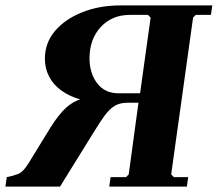

<svg xmlns="http://www.w3.org/2000/svg" viewBox="-51 -690 805 710"><path d="M353 0 358 -35H415L425 -45L461 -310H342Q289 -310 247 -322Q205 -334 175.5 -355.5Q146 -377 130.5 -407Q115 -437 115 -473Q115 -531 152 -575Q189 -619 252.5 -644.5Q316 -670 395 -670H734L729 -635H673L663 -625L582 -45L592 -35H645L640 0ZM-31 0 -26 -35Q-4 -39 15.5 -46.5Q35 -54 55 -87L136 -219Q165 -265 191.5 -290Q218 -315 253 -325Q288 -335 341 -335H423L420 -310Q392 -310 373 -298.5Q354 -287 336 -262.5Q318 -238 293 -197L171 0ZM388 -345H467L506 -625L496 -635H430Q363 -635 321.5 -590Q280 -545 280 -474Q280 -420 308 -382.5Q336 -345 388 -345Z"/></svg>

Font: Brygada 1918
Style: Bold Italic
Weight: 700
Italic angle: -8°
Designer: Mateusz Machalski | Borys Kosmynka | Przemek Hoffer
Foundry: NIEPODLEGLA 2018
Version: Version 3.006